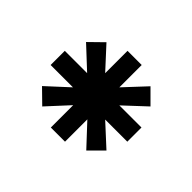

<svg xmlns="http://www.w3.org/2000/svg" viewBox="-88 -838 632 632"><g transform="rotate(45 228.5 -521.5)"><path d="M304 -488 379 -419 332 -372 262 -447V-343H196V-447L127 -372L79 -419L154 -488H50V-554H154L79 -624L127 -671L196 -596V-700H262V-596L332 -671L379 -624L304 -554H407V-488Z"/></g></svg>

Font: Turret Road Medium
Style: Regular
Weight: 500
Designer: Noponies
Foundry: Noponies
Version: Version 1.001; ttfautohint (v1.8)